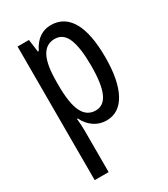

<svg xmlns="http://www.w3.org/2000/svg" viewBox="-193 -637 848 967"><g transform="rotate(-30 231.0 -153.5)"><path d="M263 -547Q340 -547 380.5 -477.5Q421 -408 421 -269Q421 -136 381.5 -63Q342 10 268 10Q229 10 197 -11.5Q165 -33 146 -72H142Q144 -51 145 -33Q146 -15 146 0V240H65V-537H131L141 -464H146Q168 -508 197.5 -527.5Q227 -547 263 -547ZM245 -477Q195 -477 170.5 -430.5Q146 -384 146 -285V-265Q146 -159 170.5 -110Q195 -61 246 -61Q293 -61 315.5 -111.5Q338 -162 338 -268Q338 -372 316.5 -424.5Q295 -477 245 -477Z"/></g></svg>

Font: Noto Sans Lao ExtraCondensed
Style: Regular
Weight: 400
Width: 2
Designer: Monotype Design Team
Foundry: Monotype Imaging Inc.
Version: Version 2.003; ttfautohint (v1.8.4.7-5d5b)